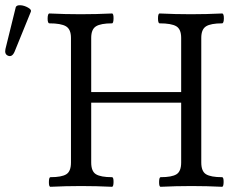

<svg xmlns="http://www.w3.org/2000/svg" viewBox="-20 -718 917 741"><path d="M36.1 -518.1Q26.9 -497.1 11.7 -502.7Q-3.4 -508.3 1 -528.8L41 -690.9Q44.9 -698.7 59.3 -697.8Q73.7 -696.8 88.1 -688.7Q102.5 -680.7 99.1 -672.9ZM174.8 2.9Q168.5 2.9 168.7 -15.6Q168.9 -34.2 174.8 -34.2Q217.8 -34.2 235.8 -45.4Q253.9 -56.6 253.9 -90.8V-571.8Q253.9 -605 234.6 -616.5Q215.3 -627.9 170.9 -627.9Q163.6 -627.9 163.8 -647Q164.1 -666 170.9 -666Q231 -663.1 291 -663.1Q352.1 -663.1 412.1 -666Q418.5 -666 418.2 -647Q418 -627.9 412.1 -627.9Q369.1 -627.9 350.6 -616.5Q332 -605 332 -571.8V-362.8H679.2V-571.8Q679.2 -605.5 660.2 -616.7Q641.1 -627.9 596.2 -627.9Q589.8 -627.9 589.8 -647Q589.8 -666 596.2 -666Q656.2 -663.1 716.8 -663.1Q776.9 -663.1 836.9 -666Q844.2 -666 844 -647Q843.8 -627.9 836.9 -627.9Q793.9 -627.9 775.4 -616.5Q756.8 -605 756.8 -571.8V-90.8Q756.8 -56.6 775.4 -45.4Q793.9 -34.2 836.9 -34.2Q843.3 -34.2 843 -15.6Q842.8 2.9 836.9 2.9Q778.3 0 719.2 0Q658.7 0 600.1 2.9Q593.8 2.9 594 -15.6Q594.2 -34.2 600.1 -34.2Q643.1 -34.2 661.1 -45.4Q679.2 -56.6 679.2 -90.8V-321.8H332V-90.8Q332 -56.6 350.6 -45.4Q369.1 -34.2 412.1 -34.2Q418.5 -34.2 418.2 -15.6Q418 2.9 412.1 2.9Q352.1 0 293 0Q233.4 0 174.8 2.9Z"/></svg>

Font: Junicode SmCond
Style: Regular
Weight: 400
Width: 4
Designer: Peter S. Baker
Version: Version 2.206